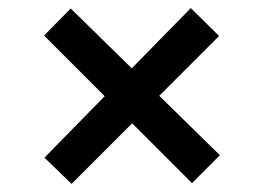

<svg xmlns="http://www.w3.org/2000/svg" viewBox="-20 -480 652 475"><path d="M307 -175 157 -25 90 -90 239 -242 89 -392 155 -459 306 -311 452 -460 522 -391 374 -243 524 -96 455 -27Z"/></svg>

Font: Andada Pro ExtraBold
Style: Regular
Weight: 800
Designer: Carolina Giovagnoli
Foundry: Huerta Tipografica
Version: Version 3.005; ttfautohint (v1.8.4)